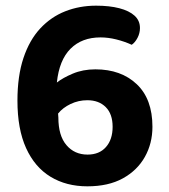

<svg xmlns="http://www.w3.org/2000/svg" viewBox="-20 -642 595 677"><path d="M473.5 -543.2Q473.5 -525.2 465 -508.8Q456.5 -492.4 444.5 -484.1Q419.2 -495.7 390.4 -502.9Q361.6 -510.1 334.2 -510.1Q268.8 -510.1 228.8 -470.3Q188.8 -430.4 180.5 -351Q200.5 -367.1 236.4 -382.3Q272.3 -397.5 316.2 -397.5Q406.8 -397.5 462.1 -345.2Q517.5 -292.9 517.5 -194.9Q517.5 -136.2 490.7 -88.6Q463.8 -40.9 413 -13Q362.2 15 288 15Q213.7 15 158.1 -18.8Q102.5 -52.6 72 -119.8Q41.5 -186.9 41.5 -287Q41.5 -373.7 62.6 -437.2Q83.8 -500.7 121.8 -541.6Q159.8 -582.4 210.1 -602.2Q260.4 -622 319 -622Q365.9 -622 400.7 -613Q435.5 -604 454.5 -586.7Q473.5 -569.4 473.5 -543.2ZM288.7 -96.9Q330.2 -96.9 353.6 -123.5Q377.1 -150.1 377.1 -194.9Q377.1 -240.1 352.8 -264.4Q328.5 -288.6 288 -288.6Q256.8 -288.6 229 -275.4Q201.2 -262.1 184.8 -241.6L185.8 -227.5Q185.8 -163.6 214.3 -130.3Q242.7 -96.9 288.7 -96.9Z"/></svg>

Font: Baloo Tammudu 2
Style: Regular
Weight: 400
Designer: Maithili Shingre, Omkar Shende and Ek Type
Foundry: Ek Type
Version: Version 1.700